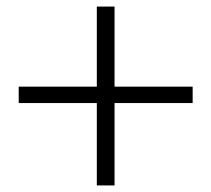

<svg xmlns="http://www.w3.org/2000/svg" viewBox="-20 -654 643 585"><path d="M567 -340V-390H329V-634H275V-390H37V-340H275V-89H329V-340Z"/></svg>

Font: Source Han Serif CN
Style: Bold
Weight: 700
Designer: Ryoko NISHIZUKA 西塚涼子 (kana & ideographs); Frank Grießhammer (Latin, Greek & Cyrillic); Wenlong ZHANG 张文龙 (bopomofo); San
Foundry: Adobe
Version: Version 2.003;hotconv 1.1.1;makeotfexe 2.6.0